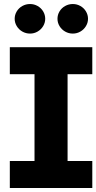

<svg xmlns="http://www.w3.org/2000/svg" viewBox="-20 -944 483 964"><path d="M29.3 -707H443.4V-571.3H319.3V-135.7H443.4V0H29.3V-135.7H153.3V-571.3H29.3ZM53.7 -849.6Q53.7 -869.6 64 -886.7Q74.2 -903.8 92 -913.8Q109.9 -923.8 130.9 -923.8Q151.4 -923.8 168.9 -913.8Q186.5 -903.8 196.8 -886.7Q207 -869.6 207 -849.6Q207 -830.1 196.8 -813Q186.5 -795.9 168.9 -785.6Q151.4 -775.4 130.9 -775.4Q109.9 -775.4 92 -785.6Q74.2 -795.9 64 -813Q53.7 -830.1 53.7 -849.6ZM268.6 -849.6Q268.6 -869.6 278.8 -886.7Q289.1 -903.8 306.9 -913.8Q324.7 -923.8 345.7 -923.8Q366.2 -923.8 383.8 -913.8Q401.4 -903.8 411.6 -886.7Q421.9 -869.6 421.9 -849.6Q421.9 -830.1 411.6 -813Q401.4 -795.9 383.8 -785.6Q366.2 -775.4 345.7 -775.4Q324.7 -775.4 306.9 -785.6Q289.1 -795.9 278.8 -813Q268.6 -830.1 268.6 -849.6Z"/></svg>

Font: Pretendard GOV ExtraBold
Style: Regular
Weight: 800
Designer: Base glyphs from Inter by Rasmus Andersson; Hangeul glyphs from Noto Sans CJK(Source Han Sans) by Jang Soo-young and Kan
Foundry: Kil Hyung-jin
Version: Version 1.309